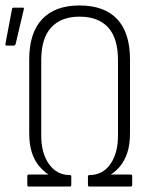

<svg xmlns="http://www.w3.org/2000/svg" viewBox="-20 -683 557 703"><path d="M85 0Q80 0 80 -6V-38Q80 -44 85 -44H156V-45Q138 -57 122 -76.5Q106 -96 96.5 -125Q87 -154 87 -196V-465Q87 -563 134.5 -613Q182 -663 271 -663Q362 -663 409 -613Q456 -563 456 -465V-196Q456 -154 446.5 -125Q437 -96 421.5 -76.5Q406 -57 387 -45V-44H458Q464 -44 464 -38V-6Q464 0 458 0H307Q302 0 302 -6V-36Q302 -42 307 -42Q356 -42 384 -82Q412 -122 412 -186V-463Q412 -543 376 -582.5Q340 -622 271 -622Q204 -622 167.5 -582.5Q131 -543 131 -463V-186Q131 -122 159.5 -82Q188 -42 236 -42Q241 -42 241 -36V-6Q241 0 236 0ZM4 -516Q-1 -516 0 -523L24 -650Q25 -655 30 -655H64Q69 -655 67 -648L37 -521Q35 -516 30 -516Z"/></svg>

Font: Sofia Sans Condensed Light
Style: Regular
Weight: 300
Designer: Botio Nikoltchev, Ani Petrova
Foundry: lettersoup
Version: Version 4.101